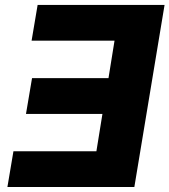

<svg xmlns="http://www.w3.org/2000/svg" viewBox="-20 -747 677 767"><path d="M637.4 -727.3 516.7 0H9.6L33.7 -142.8H365.1L389.2 -291.9H83.8L108 -435H413.4L437.5 -584.5H106.2L130.3 -727.3Z"/></svg>

Font: Inter P Extra Bold
Style: Italic
Weight: 800
Italic angle: 9.39999°
Designer: Rasmus Andersson
Foundry: rsms
Version: Version 3.018;git-588b23468